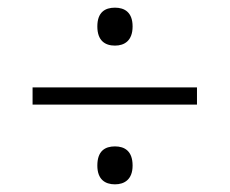

<svg xmlns="http://www.w3.org/2000/svg" viewBox="-20 -608 599 501"><path d="M280 -489C305 -489 326 -502 326 -539C326 -576 305 -588 280 -588C254 -588 234 -576 234 -539C234 -502 254 -489 280 -489ZM65 -335H494V-380H65ZM280 -127C305 -127 326 -140 326 -176C326 -214 305 -226 280 -226C254 -226 234 -214 234 -176C234 -140 254 -127 280 -127Z"/></svg>

Font: Noto Serif Lao Light
Style: Regular
Weight: 300
Designer: Monotype Design Team
Foundry: Monotype Imaging Inc.
Version: Version 2.003